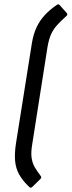

<svg xmlns="http://www.w3.org/2000/svg" viewBox="-20 -723 332 890"><path d="M116 144Q86 116 69.5 87Q53 58 50 22.5Q47 -13 54 -58L128 -524Q135 -566 150 -597.5Q165 -629 188.5 -654Q212 -679 243 -700Q250 -706 256 -700L290 -662Q295 -655 288 -649Q262 -626 244.5 -606.5Q227 -587 216.5 -563.5Q206 -540 200 -504L129 -52Q123 -16 126.5 8.5Q130 33 141 52Q152 71 169 93Q174 100 167 107L129 144Q126 147 122.5 147Q119 147 116 144Z"/></svg>

Font: Sofia Sans Semi Condensed
Style: Italic
Weight: 400
Italic angle: -9°
Designer: Botio Nikoltchev, Ani Petrova
Foundry: lettersoup
Version: Version 4.101